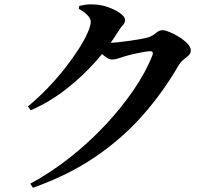

<svg xmlns="http://www.w3.org/2000/svg" viewBox="-20 -814 1040 895"><path d="M110.4 -318.2Q158.6 -358 202.5 -403.7Q246.4 -449.5 282.8 -496Q319.3 -542.6 346.3 -584.8Q373.4 -627 388.2 -660.6Q403 -694.2 403 -713.1Q403 -727.6 387.1 -743.8Q371.1 -760 347.1 -772.9L349.7 -786.6Q364.1 -790 379.7 -792.3Q395.3 -794.6 419.6 -793.2Q453.3 -791.9 486.2 -779.8Q519.1 -767.8 541 -751.7Q562.8 -735.6 562.8 -722.5Q562.8 -706.9 554.2 -698.6Q545.5 -690.2 533.1 -670.5Q489.2 -598.5 426.1 -527.5Q363.1 -456.5 286.4 -397Q209.8 -337.5 123 -299.9ZM121 42.3Q216.6 -9.2 305.2 -79.2Q393.9 -149.2 469.5 -229.7Q545.2 -310.2 602.4 -393.9Q659.6 -477.6 690.6 -556.1Q697.7 -575.2 679.2 -575.2Q671.2 -575.2 655.6 -572.7Q640 -570.2 621 -566.2Q602 -562.2 584.9 -558Q567.8 -553.8 557.2 -550.1Q541.2 -544.9 528.4 -540.7Q515.6 -536.6 500.7 -536.6Q488.3 -536.6 469.6 -550.7Q451 -564.9 430.3 -582.3L448.7 -618.3Q465.2 -616.3 475.6 -615.6Q486 -614.8 496.4 -614.8Q509.1 -614.8 534.3 -617.5Q559.5 -620.2 587.8 -624.3Q616.2 -628.4 639.8 -632.9Q663.5 -637.4 673.5 -640.5Q692.6 -647.2 707.1 -660.3Q721.6 -673.4 738.5 -673.4Q749.4 -673.4 770.9 -664.5Q792.4 -655.6 815.1 -641.5Q837.7 -627.4 853.6 -610.9Q869.5 -594.5 869.5 -579.2Q869.5 -565.4 859 -555.5Q848.4 -545.6 835.5 -535.7Q822.6 -525.8 813.4 -510.8Q740.1 -383.5 644 -275.1Q547.9 -166.7 422.4 -81.5Q296.8 3.6 133.4 61.2Z"/></svg>

Font: Noto Serif TC
Style: Regular
Weight: 200
Designer: Ryoko NISHIZUKA 西塚涼子 (kana & ideographs); Frank Grießhammer (Latin, Greek & Cyrillic); Wenlong ZHANG 张文龙 (bopomofo); San
Foundry: Adobe
Version: Version 2.001;hotconv 1.1.0;makeotfexe 2.6.0